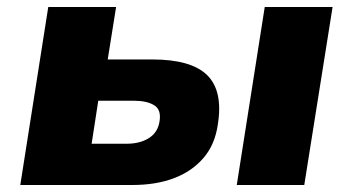

<svg xmlns="http://www.w3.org/2000/svg" viewBox="-20 -529 1009 549"><path d="M38 0 118 -509H312L288 -359H415Q527 -359 572.5 -314Q618 -269 603 -174Q595 -116 562 -77.5Q529 -39 477.5 -19.5Q426 0 358 0ZM242 -118H342Q380 -118 405.5 -134Q431 -150 436 -181Q442 -215 421 -228Q400 -241 362 -241H261ZM657 0 737 -509H931L850 0Z"/></svg>

Font: Nunito Sans 6pt Black
Style: Italic
Weight: 900
Italic angle: -9°
Version: Version 3.101;gftools[0.9.27]